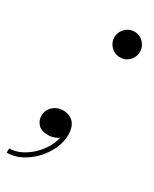

<svg xmlns="http://www.w3.org/2000/svg" viewBox="-218 -577 626 781"><g transform="rotate(30 95.0 -187.0)"><path d="M168 -410Q151.5 -410 137.8 -418Q124 -426 115.8 -439.8Q107.5 -453.5 107.5 -470Q107.5 -486.5 115.8 -500.2Q124 -514 137.8 -522.2Q151.5 -530.5 168 -530.5Q184.5 -530.5 198 -522.2Q211.5 -514 219.5 -500.2Q227.5 -486.5 227.5 -470Q227.5 -453.5 219.5 -439.8Q211.5 -426 198 -418Q184.5 -410 168 -410ZM-37 156V136Q-7.5 136 21.8 120.5Q51 105 75.2 79Q99.5 53 112.8 21.5Q126 -10 123 -42H142Q142 -27 131.8 -15.2Q121.5 -3.5 105.5 3.2Q89.5 10 72.5 10Q40.5 10 25.2 -6.5Q10 -23 10 -46Q10 -62.5 18.8 -76.8Q27.5 -91 42.8 -99.5Q58 -108 77 -108Q96.5 -108 111.8 -99.8Q127 -91.5 135.5 -74.5Q144 -57.5 144 -31Q144 2.5 128.5 35.8Q113 69 87.2 96.2Q61.5 123.5 29.2 139.8Q-3 156 -37 156Z"/></g></svg>

Font: Bodoni Moda
Style: Italic
Weight: 400
Italic angle: -13°
Designer: Owen Earl
Foundry: indestructible type
Version: Version 2.005